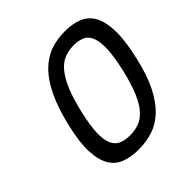

<svg xmlns="http://www.w3.org/2000/svg" viewBox="-182 -812 963 963"><g transform="rotate(-45 300.0 -330.0)"><path d="M418 -671Q473 -671 513.5 -654.5Q554 -638 576 -598Q598 -558 599.5 -490Q601 -422 577 -320Q555 -223 523 -159.5Q491 -96 451 -58Q411 -20 363.5 -4.5Q316 11 262 11Q208 11 167.5 -4.5Q127 -20 104.5 -58Q82 -96 79 -160Q76 -224 99 -321Q123 -423 155.5 -490.5Q188 -558 228.5 -598Q269 -638 316.5 -654.5Q364 -671 418 -671ZM401 -590Q364 -590 333.5 -577.5Q303 -565 277.5 -534Q252 -503 230.5 -451Q209 -399 191 -320Q174 -245 172.5 -197Q171 -149 183.5 -120.5Q196 -92 221 -81Q246 -70 281 -70Q317 -70 346.5 -81Q376 -92 401 -120.5Q426 -149 446.5 -197.5Q467 -246 485 -321Q503 -399 506 -451Q509 -503 498 -534Q487 -565 462.5 -577.5Q438 -590 401 -590Z"/></g></svg>

Font: Panefresco 500wt
Style: Italic
Weight: 700
Foundry: Campivisivi & Chank Co
Version: Version 1.000